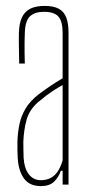

<svg xmlns="http://www.w3.org/2000/svg" viewBox="-20 -625 310 650"><path d="M118 5Q80 5 61.2 -20.8Q42.5 -46.5 40 -90Q39.5 -105 39 -118Q38.5 -131 39 -145Q40 -177 46 -205.2Q52 -233.5 67 -258.2Q82 -283 110 -305Q128 -318.5 149.2 -333Q170.5 -347.5 192 -360V-514Q192 -552.5 177.8 -568.8Q163.5 -585 129 -585Q99 -585 82.2 -570.5Q65.5 -556 64 -514Q63.5 -499.5 63.2 -482.2Q63 -465 63.2 -446.5Q63.5 -428 64 -410H45Q44.5 -437 44 -464.8Q43.5 -492.5 44 -514Q45 -546.5 54.5 -566.5Q64 -586.5 83 -595.8Q102 -605 131 -605Q161 -605 178.8 -595.5Q196.5 -586 204.2 -566Q212 -546 212 -514V0H192V-47H186Q178.5 -24.5 163 -9.8Q147.5 5 118 5ZM118 -15Q146.5 -15 164.5 -31.8Q182.5 -48.5 192 -82V-337Q175.5 -328 156.8 -315.8Q138 -303.5 110 -280Q79.5 -254 70 -219.5Q60.5 -185 59 -145Q59 -137 59.2 -121.5Q59.5 -106 60 -90Q62.5 -54 78 -34.5Q93.5 -15 118 -15Z"/></svg>

Font: Big Shoulders Thin
Style: Regular
Weight: 100
Designer: Patric King
Foundry: XO Type Co
Version: Version 2.002